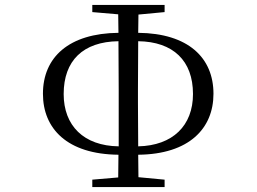

<svg xmlns="http://www.w3.org/2000/svg" viewBox="-20 -758 1040 778"><path d="M354 0H647V-30L541 -40L540 -131C747 -133 845 -238 845 -378C845 -524 743 -623 540 -625L541 -699L647 -709V-738H354V-709L459 -700L460 -625C259 -623 154 -526 154 -378C154 -237 252 -133 460 -131L459 -39L354 -30ZM461 -165C319 -167 238 -249 238 -377C238 -512 316 -589 460 -591L461 -394V-339ZM540 -591C682 -589 762 -512 762 -377C762 -249 680 -168 540 -165L539 -340V-396Z"/></svg>

Font: Harano Aji Mincho K1
Style: Regular
Weight: 400
Foundry: Masamichi Hosoda
Version: HaranoAjiMinchoK1-Regular version 20230610;ttx 4.39.4